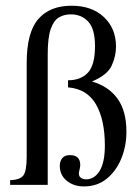

<svg xmlns="http://www.w3.org/2000/svg" viewBox="-20 -649 493 674"><path d="M423.8 -186.5Q423.8 -136.2 405.8 -92.3Q387.7 -48.3 354.5 -21.5Q321.3 5.4 274.9 5.4Q238.3 5.4 214.1 -14.6Q189.9 -34.7 189.9 -66.4Q189.9 -83.5 198.7 -94Q207.5 -104.5 225.1 -104.5Q261.7 -104.5 261.7 -69.8Q261.7 -63.5 259.3 -53.7Q256.8 -43.9 256.8 -40Q256.8 -29.8 264.2 -24.7Q271.5 -19.5 282.2 -19.5Q311.5 -19.5 329.8 -49.3Q348.1 -79.1 348.1 -138.2Q348.1 -228.5 316.9 -282.7Q285.6 -336.9 218.8 -342.3V-367.2Q263.2 -367.2 288.3 -393.6Q313.5 -419.9 313.5 -487.3Q313.5 -547.4 289.8 -573Q266.1 -598.6 228.5 -598.6Q205.1 -598.6 186.8 -587.9Q168.5 -577.1 158 -546.9Q147.5 -516.6 147.5 -457.5V0H15.6V-16.6Q50.3 -17.6 62 -33.2Q73.7 -48.8 73.7 -99.1V-427.7Q73.7 -535.2 114.3 -582Q154.8 -628.9 231.4 -628.9Q302.2 -628.9 344.7 -589.1Q387.2 -549.3 387.2 -485.4Q387.2 -451.2 371.8 -418.2Q356.4 -385.3 302.7 -362.8Q360.8 -346.2 392.3 -303Q423.8 -259.8 423.8 -186.5Z"/></svg>

Font: Scheherazade New
Style: Regular
Weight: 400
Designer: SIL International
Foundry: SIL International
Version: Version 4.000